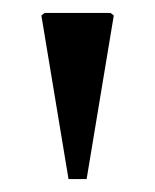

<svg xmlns="http://www.w3.org/2000/svg" viewBox="-20 -721 240 297"><path d="M86 -444 44 -697 49 -701H151L156 -697L114 -444Z"/></svg>

Font: Platypi Light
Style: Regular
Weight: 300
Designer: David Sargent
Foundry: Bolt Cutter Type
Version: Version 1.200